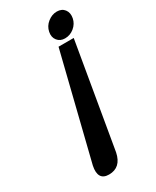

<svg xmlns="http://www.w3.org/2000/svg" viewBox="-189 -779 677 833"><g transform="rotate(-30 149.5 -363.0)"><path d="M170 -68 259 -590H183L54 -69Q47 -35 57.5 -17.5Q68 0 96 0Q126 0 144.5 -17Q163 -34 170 -68ZM298 -666Q303 -692 290 -709Q277 -726 252 -726Q228 -726 206.5 -709Q185 -692 180 -666Q175 -641 188.5 -624Q202 -607 226 -607Q252 -607 272.5 -624Q293 -641 298 -666Z"/></g></svg>

Font: Advent Pro
Style: Italic
Weight: 400
Italic angle: -12°
Designer: VivaRado, Andreas Kalpakidis
Foundry: VivaRado, Andreas Kalpakidis
Version: Version 3.000